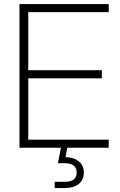

<svg xmlns="http://www.w3.org/2000/svg" viewBox="-20 -748 606 972"><path d="M78.6 0V-727.5H530.3V-686.5H123V-392.6H495.6V-351.6H123V-41H530.3V0ZM256.8 204.1V172.4H308.1Q368.2 172.4 368.2 125.5Q368.2 78.1 305.7 78.1H273.4L291 -13.7H320.3V0L312 47.4Q355.5 48.8 379.9 69.6Q404.3 90.3 404.3 125.5Q404.3 163.1 378.2 183.6Q352.1 204.1 308.1 204.1Z"/></svg>

Font: Inter Display ExtraLight
Style: Regular
Weight: 200
Designer: Rasmus Andersson
Foundry: rsms
Version: Version 4.000;git-a52131595